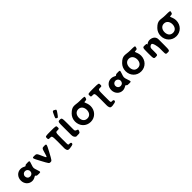

<svg xmlns="http://www.w3.org/2000/svg" viewBox="594 -3547 6155 6155"><g transform="rotate(-45 3672.0 -469.5)"><path d="M50 -256C50 -106 155 15 305 15C340 15 373 7 402 -6C481 -42 475 -57 501 -29C526 -1 529 0 615 0C700 0 701 -4 659 -129C616 -254 616 -262 659 -386C701 -509 699 -513 614 -513C528 -513 524 -512 499 -489C474 -465 479 -481 399 -511C371 -522 340 -528 305 -528C155 -528 50 -406 50 -256ZM238 -256C238 -327 291 -377 358 -377C424 -377 477 -327 477 -256C477 -186 427 -136 358 -136C286 -136 238 -186 238 -256Z M911 -513C809 -513 810 -506 944 -257C1077 -7 1083 0 1141 0C1199 0 1205 -7 1339 -257C1472 -506 1473 -513 1371 -513C1269 -513 1265 -508 1217 -337C1169 -165 1166 -165 1092 -337C1018 -508 1013 -513 911 -513Z M1686 -563C1767 -563 1770 -555 1771 -282C1772 -10 1763 1 1776 49C1781 73 1791 98 1803 108C1842 145 1942 119 1995 108C2010 105 2023 101 2034 95C2064 75 2073 15 2004 11C1977 9 1947 14 1942 0C1940 -5 1938 -9 1936 -12C1930 -21 1929 -29 1929 -292C1929 -555 1932 -563 2013 -563C2094 -563 2096 -565 2096 -633C2096 -701 2089 -703 1850 -703C1610 -703 1603 -701 1603 -633C1603 -565 1605 -563 1686 -563ZM1796 0C1783 -1 1783 -2 1796 -1C1809 -1 1809 0 1796 0Z M2278 -858C2238 -881 2238 -885 2293 -1003C2347 -1122 2351 -1124 2414 -1092C2477 -1059 2477 -1055 2399 -946C2321 -837 2318 -835 2278 -858ZM2313 -753C2227 -753 2225 -745 2226 -476C2226 -207 2227 -199 2227 -183V-167V-148C2228 -103 2235 -73 2249 -51C2293 18 2320 2 2365 1C2458 1 2473 3 2496 -64C2512 -111 2511 -117 2473 -130C2435 -142 2432 -144 2412 -168C2396 -186 2402 -199 2402 -472C2402 -745 2399 -753 2313 -753Z M2789 -364C2789 -468 2847 -573 2970 -573C3094 -573 3150 -468 3150 -364C3150 -259 3098 -155 2970 -155C2839 -155 2789 -259 2789 -364ZM2721 -622C2657 -557 2616 -466 2616 -364C2616 -159 2763 0 2970 0C3171 0 3323 -159 3323 -364C3323 -408 3315 -450 3302 -489C3264 -599 3246 -594 3310 -599C3374 -604 3376 -606 3394 -666C3411 -725 3405 -727 3191 -727C2976 -727 2905 -809 2721 -622Z M3618 -563C3699 -563 3702 -555 3703 -282C3704 -10 3695 1 3708 49C3713 73 3723 98 3735 108C3774 145 3874 119 3927 108C3942 105 3955 101 3966 95C3996 75 4005 15 3936 11C3909 9 3879 14 3874 0C3872 -5 3870 -9 3868 -12C3862 -21 3861 -29 3861 -292C3861 -555 3864 -563 3945 -563C4026 -563 4028 -565 4028 -633C4028 -701 4021 -703 3782 -703C3542 -703 3535 -701 3535 -633C3535 -565 3537 -563 3618 -563ZM3728 0C3715 -1 3715 -2 3728 -1C3741 -1 3741 0 3728 0Z M4151 -256C4151 -106 4256 15 4406 15C4441 15 4474 7 4503 -6C4582 -42 4576 -57 4602 -29C4627 -1 4630 0 4716 0C4801 0 4802 -4 4760 -129C4717 -254 4717 -262 4760 -386C4802 -509 4800 -513 4715 -513C4629 -513 4625 -512 4600 -489C4575 -465 4580 -481 4500 -511C4472 -522 4441 -528 4406 -528C4256 -528 4151 -406 4151 -256ZM4339 -256C4339 -327 4392 -377 4459 -377C4525 -377 4578 -327 4578 -256C4578 -186 4528 -136 4459 -136C4387 -136 4339 -186 4339 -256Z M5076 -364C5076 -468 5134 -573 5257 -573C5381 -573 5437 -468 5437 -364C5437 -259 5385 -155 5257 -155C5126 -155 5076 -259 5076 -364ZM5008 -622C4944 -557 4903 -466 4903 -364C4903 -159 5050 0 5257 0C5458 0 5610 -159 5610 -364C5610 -408 5602 -450 5589 -489C5551 -599 5533 -594 5597 -599C5661 -604 5663 -606 5681 -666C5698 -725 5692 -727 5478 -727C5263 -727 5192 -809 5008 -622Z M5912 0C5997 0 6000 -4 6000 -145V-290C6000 -341 6052 -390 6105 -390C6162 -390 6197 -170 6197 -119V26C6197 167 6200 171 6286 171C6371 171 6374 164 6374 -84V-338C6374 -481 6243 -528 6149 -528C6121 -528 6094 -521 6069 -509C5996 -473 6001 -460 6001 -486C6000 -512 5997 -513 5912 -513C5826 -513 5823 -506 5823 -257C5823 -7 5826 0 5912 0Z M6671 -364C6671 -468 6729 -573 6852 -573C6976 -573 7032 -468 7032 -364C7032 -259 6980 -155 6852 -155C6721 -155 6671 -259 6671 -364ZM6603 -622C6539 -557 6498 -466 6498 -364C6498 -159 6645 0 6852 0C7053 0 7205 -159 7205 -364C7205 -408 7197 -450 7184 -489C7146 -599 7128 -594 7192 -599C7256 -604 7258 -606 7276 -666C7293 -725 7287 -727 7073 -727C6858 -727 6787 -809 6603 -622Z"/></g></svg>

Font: Hussar Print
Style: Bold
Weight: 700
Foundry: Cannot Into Space Fonts
Version: Version 2.00